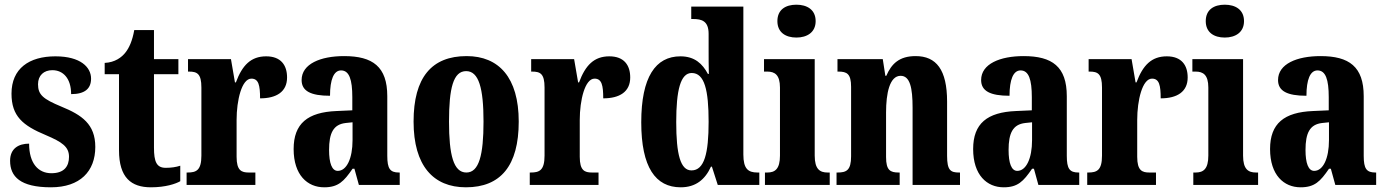

<svg xmlns="http://www.w3.org/2000/svg" viewBox="-20 -788 5906 818"><path d="M197 10C321 10 386 -58 386 -162C386 -259 329 -298 241 -334C164 -366 142 -384 142 -429C142 -467 167 -489 203 -489C249 -489 283 -454 283 -387C341 -387 368 -410 368 -453C368 -501 324 -548 216 -548C104 -548 29 -496 29 -389C29 -293 77 -253 176 -212C244 -183 274 -163 274 -120C274 -80 254 -50 199 -50C143 -50 104 -92 104 -176C60 -176 23 -156 23 -103C23 -36 66 10 197 10Z M623 10C686 10 729 -5 748 -16V-82C730 -76 709 -73 686 -73C647 -73 636 -99 636 -159V-472H740V-536H636V-660H552C544 -614 530 -584 515 -565C499 -544 470 -522 426 -520V-472H487V-148C487 -31 539 10 623 10Z M775 0H1068V-53H1040C1009 -53 988 -61 988 -120V-277C988 -361 1010 -453 1051 -453C1082 -453 1088 -424 1088 -369C1158 -369 1203 -397 1203 -458C1203 -510 1177 -548 1114 -548C1049 -548 1012 -510 985 -437H981L964 -536H781V-483H785C820 -483 838 -474 838 -415V-125C838 -62 816 -53 779 -53H775Z M1361 10C1421 10 1445 -15 1482 -69H1490L1509 0H1683V-53H1680C1642 -53 1630 -69 1630 -124V-378C1630 -504 1568 -549 1446 -549C1346 -549 1265 -516 1265 -447C1265 -400 1304 -380 1386 -380C1386 -449 1402 -488 1433 -488C1468 -488 1481 -449 1481 -374V-318L1414 -315C1291 -310 1231 -262 1231 -153C1231 -42 1290 10 1361 10ZM1419 -60C1394 -60 1382 -93 1382 -149C1382 -221 1400 -258 1453 -264L1482 -267V-191C1482 -113 1457 -60 1419 -60Z M1965 10C2113 10 2190 -82 2190 -270C2190 -458 2105 -549 1968 -549C1819 -549 1742 -458 1742 -270C1742 -82 1826 10 1965 10ZM1967 -53C1912 -53 1893 -128 1893 -270C1893 -412 1911 -485 1966 -485C2020 -485 2040 -412 2040 -270C2040 -128 2021 -53 1967 -53Z M2237 0H2530V-53H2502C2471 -53 2450 -61 2450 -120V-277C2450 -361 2472 -453 2513 -453C2544 -453 2550 -424 2550 -369C2620 -369 2665 -397 2665 -458C2665 -510 2639 -548 2576 -548C2511 -548 2474 -510 2447 -437H2443L2426 -536H2243V-483H2247C2282 -483 2300 -474 2300 -415V-125C2300 -62 2278 -53 2241 -53H2237Z M2880 10C2944 10 2984 -23 3009 -78H3013L3038 0H3215V-53H3207C3167 -53 3147 -69 3147 -130V-760H2925V-707H2933C2969 -707 2999 -699 2999 -644V-583C2999 -545 2999 -503 3000 -473H2996C2973 -516 2940 -548 2879 -548C2773 -548 2712 -460 2712 -267C2712 -75 2773 10 2880 10ZM2926 -62C2879 -62 2861 -130 2861 -268C2861 -403 2879 -477 2927 -477C2982 -477 2999 -403 2999 -269C2999 -135 2981 -62 2926 -62Z M3373 -628C3418 -628 3455 -650 3455 -698C3455 -747 3418 -768 3373 -768C3327 -768 3292 -747 3292 -698C3292 -650 3327 -628 3373 -628ZM3239 0H3515V-53H3506C3473 -53 3451 -67 3451 -125V-536H3235V-483H3249C3281 -483 3303 -469 3303 -415V-125C3303 -68 3282 -53 3249 -53H3239Z M3544 0H3813V-53H3809C3773 -53 3755 -62 3755 -119V-309C3755 -390 3770 -465 3817 -465C3857 -465 3868 -414 3868 -329V0H4070V-53H4066C4030 -53 4015 -62 4015 -124V-355C4015 -491 3969 -549 3881 -549C3811 -549 3778 -516 3756 -465H3752L3741 -536H3548V-483H3552C3588 -483 3606 -474 3606 -418V-122C3606 -62 3586 -53 3548 -53H3544Z M4256 10C4316 10 4340 -15 4377 -69H4385L4404 0H4578V-53H4575C4537 -53 4525 -69 4525 -124V-378C4525 -504 4463 -549 4341 -549C4241 -549 4160 -516 4160 -447C4160 -400 4199 -380 4281 -380C4281 -449 4297 -488 4328 -488C4363 -488 4376 -449 4376 -374V-318L4309 -315C4186 -310 4126 -262 4126 -153C4126 -42 4185 10 4256 10ZM4314 -60C4289 -60 4277 -93 4277 -149C4277 -221 4295 -258 4348 -264L4377 -267V-191C4377 -113 4352 -60 4314 -60Z M4612 0H4905V-53H4877C4846 -53 4825 -61 4825 -120V-277C4825 -361 4847 -453 4888 -453C4919 -453 4925 -424 4925 -369C4995 -369 5040 -397 5040 -458C5040 -510 5014 -548 4951 -548C4886 -548 4849 -510 4822 -437H4818L4801 -536H4618V-483H4622C4657 -483 4675 -474 4675 -415V-125C4675 -62 4653 -53 4616 -53H4612Z M5198 -628C5243 -628 5280 -650 5280 -698C5280 -747 5243 -768 5198 -768C5152 -768 5117 -747 5117 -698C5117 -650 5152 -628 5198 -628ZM5064 0H5340V-53H5331C5298 -53 5276 -67 5276 -125V-536H5060V-483H5074C5106 -483 5128 -469 5128 -415V-125C5128 -68 5107 -53 5074 -53H5064Z M5521 10C5581 10 5605 -15 5642 -69H5650L5669 0H5843V-53H5840C5802 -53 5790 -69 5790 -124V-378C5790 -504 5728 -549 5606 -549C5506 -549 5425 -516 5425 -447C5425 -400 5464 -380 5546 -380C5546 -449 5562 -488 5593 -488C5628 -488 5641 -449 5641 -374V-318L5574 -315C5451 -310 5391 -262 5391 -153C5391 -42 5450 10 5521 10ZM5579 -60C5554 -60 5542 -93 5542 -149C5542 -221 5560 -258 5613 -264L5642 -267V-191C5642 -113 5617 -60 5579 -60Z"/></svg>

Font: Noto Serif Sinhala ExtraCondensed ExtraBold
Style: Regular
Weight: 800
Width: 2
Designer: Jelle Bosma - Monotype Design Team
Foundry: Monotype Imaging Inc.
Version: Version 2.007